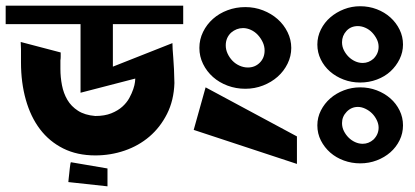

<svg xmlns="http://www.w3.org/2000/svg" viewBox="-22 -577 1463 677"><path d="M593 -284Q591 -223 567 -175.5Q543 -128 505 -95.5Q467 -63 417.5 -46Q368 -29 314 -29Q250 -29 201 -53.5Q152 -78 119 -121.5Q86 -165 69 -225.5Q52 -286 52 -357V-379Q52 -392 52 -404Q52 -416 51 -429L192 -392Q192 -384 192 -377Q192 -370 191 -364V-334Q191 -305 196.5 -276.5Q202 -248 215.5 -225Q229 -202 253 -186.5Q277 -171 314 -168Q347 -168 370.5 -177.5Q394 -187 409.5 -201Q425 -215 434 -231.5Q443 -248 448 -263Q453 -278 454 -288Q455 -298 455 -300L262 -250V-492H-2V-557H624V-492H376V-342L586 -425Q586 -408 589 -373Q592 -338 593 -284ZM219 65 220 54Q221 46 222 36Q223 26 224 17Q225 8 226 2Q227 -4 228 -5L357 17V80Z M681 -408Q681 -438 694 -464.5Q707 -491 729 -510.5Q751 -530 780.5 -541Q810 -552 843 -552Q876 -552 905.5 -540.5Q935 -529 957 -509.5Q979 -490 992 -463.5Q1005 -437 1005 -408Q1005 -379 992 -352.5Q979 -326 957 -306.5Q935 -287 905.5 -275.5Q876 -264 843 -264Q810 -264 780.5 -275Q751 -286 729 -305.5Q707 -325 694 -351.5Q681 -378 681 -408ZM793 -462Q774 -444 774 -417Q774 -402 780.5 -388Q787 -374 797.5 -363Q808 -352 822.5 -345.5Q837 -339 852 -339Q877 -339 894 -356Q911 -373 911 -399Q911 -414 904.5 -428Q898 -442 887.5 -453.5Q877 -465 863 -471.5Q849 -478 835 -478Q812 -478 793 -462ZM1025 -96V1L661 -119L703 -269Z M1248 -555Q1279 -555 1306.5 -544.5Q1334 -534 1354.5 -515.5Q1375 -497 1387 -472.5Q1399 -448 1399 -420Q1399 -393 1387 -368.5Q1375 -344 1355 -325.5Q1335 -307 1307 -296.5Q1279 -286 1248 -286Q1217 -286 1189.5 -296.5Q1162 -307 1141.5 -325Q1121 -343 1109 -367.5Q1097 -392 1097 -420Q1097 -448 1109.5 -473Q1122 -498 1143 -516Q1164 -534 1191 -544.5Q1218 -555 1248 -555ZM1295 -370Q1313 -388 1313 -412Q1313 -426 1306.5 -439Q1300 -452 1290 -462.5Q1280 -473 1266.5 -479Q1253 -485 1240 -485Q1215 -485 1199.5 -468Q1184 -451 1184 -428Q1184 -413 1190.5 -400Q1197 -387 1207 -377Q1217 -367 1230 -361Q1243 -355 1257 -355Q1278 -355 1295 -370ZM1248 -269Q1279 -269 1306.5 -258.5Q1334 -248 1354.5 -230Q1375 -212 1387 -187.5Q1399 -163 1399 -135Q1399 -107 1387 -82.5Q1375 -58 1354.5 -40Q1334 -22 1306.5 -11.5Q1279 -1 1248 -1Q1218 -1 1190.5 -11Q1163 -21 1142.5 -39Q1122 -57 1109.5 -81.5Q1097 -106 1097 -135Q1097 -163 1109.5 -187.5Q1122 -212 1142.5 -230Q1163 -248 1190.5 -258.5Q1218 -269 1248 -269ZM1295 -85Q1313 -103 1313 -127Q1313 -140 1306.5 -153.5Q1300 -167 1290 -177Q1280 -187 1266.5 -193.5Q1253 -200 1240 -200Q1217 -200 1200.5 -183Q1184 -166 1184 -143Q1184 -128 1190.5 -115Q1197 -102 1207 -92Q1217 -82 1230 -76Q1243 -70 1257 -70Q1278 -70 1295 -85Z"/></svg>

Font: Shorif Bongobondhu ANSI V1
Style: Regular
Weight: 400
Designer: Shorif Uddin Shishir, Shorif art & Design, e-mail : shorifart@gmail.com, facebook : Shorif2001
Foundry: Lipighor Font Foundry
Version: Designed by Shorif Uddin Shishir | Developed by Niladri Shek